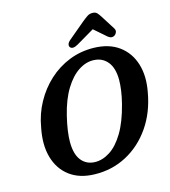

<svg xmlns="http://www.w3.org/2000/svg" viewBox="-132 -1019 1009 1138"><g transform="rotate(-15 372.5 -450.0)"><path d="M495 -712.5Q588 -710.5 648.2 -666.5Q708.5 -622.5 732 -547Q755.5 -471.5 737 -375.5Q716.5 -256.5 655.2 -168Q594 -79.5 504 -31.8Q414 16 307.5 13Q216 11 156.2 -33.8Q96.5 -78.5 74 -156.5Q51.5 -234.5 72.5 -337.5Q86 -417.5 123.8 -486.2Q161.5 -555 217.8 -606.5Q274 -658 344.5 -686Q415 -714 495 -712.5ZM327 -56.5Q374 -55 420.2 -84.5Q466.5 -114 505.5 -178.5Q544.5 -243 571 -346.5Q582 -390 587 -426Q592 -462 592 -491.5Q591.5 -563.5 560.5 -601.5Q529.5 -639.5 478.5 -642Q430.5 -645 383.8 -614.8Q337 -584.5 298.8 -522.2Q260.5 -460 237.5 -365.5Q226 -318 220.5 -279Q215 -240 215 -209Q215.5 -133.5 245.8 -96Q276 -58.5 327 -56.5ZM408 -755.5Q374.5 -736.5 360.5 -752.5Q354.5 -759.5 357 -770.8Q359.5 -782 373.5 -794L476 -880Q495 -895.5 509 -905Q523 -914.5 541 -914.5Q559 -914.5 568.2 -905.2Q577.5 -896 587.5 -880L643.5 -791.5Q650.5 -779.5 646.8 -768.8Q643 -758 635 -752Q615 -738 593 -755.5L518.5 -820.5Z"/></g></svg>

Font: Fraunces 72pt SuperSoft SemiBold
Style: Italic
Weight: 600
Italic angle: -16°
Version: Version 1.000;[b76b70a41]